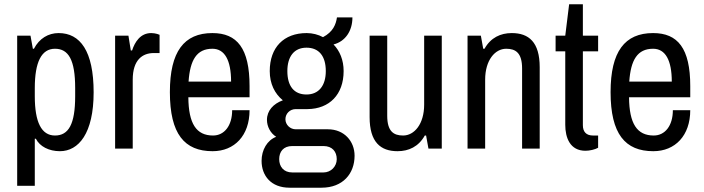

<svg xmlns="http://www.w3.org/2000/svg" viewBox="-20 -692 3277 894"><path d="M253 -538C205 -538 163 -513 138 -465H133L122 -526H60V173H142V-46H147C165 -10 208 12 259 12C346 12 416 -71 416 -262C416 -455 353 -538 253 -538ZM236 -465C299 -465 330 -413 330 -282V-244C330 -113 299 -61 236 -61C173 -61 142 -123 142 -244V-282C142 -403 173 -465 236 -465Z M684 -538C634 -538 608 -497 595 -457H589L578 -526H516V0H598V-321C598 -414 644 -445 696 -445H723V-530C723 -530 706 -538 684 -538Z M969 -538C837 -538 771 -452 771 -263C771 -68 839 12 970 12C1072 12 1142 -61 1142 -179H1061C1061 -106 1024 -61 972 -61C894 -61 858 -116 857 -239H1142V-291C1142 -467 1084 -538 969 -538ZM969 -465C1026 -465 1056 -412 1056 -312H858C865 -413 896 -465 969 -465Z M1621 -611H1549C1544 -578 1531 -544 1484 -519C1462 -531 1435 -538 1408 -538C1301 -538 1236 -471 1236 -361C1236 -302 1259 -256 1297 -225C1253 -209 1223 -177 1223 -134C1223 -103 1239 -72 1266 -55C1224 -39 1198 6 1198 57C1198 126 1242 182 1328 182H1477C1577 182 1631 116 1631 33C1631 -34 1583 -90 1507 -90H1357C1331 -90 1309 -111 1309 -137C1309 -163 1330 -184 1357 -184H1412C1514 -185 1580 -252 1580 -361C1580 -413 1562 -455 1533 -485C1588 -499 1621 -548 1621 -611ZM1407 -470C1465 -470 1497 -431 1497 -361C1497 -294 1465 -252 1407 -252C1349 -252 1318 -291 1318 -361C1318 -428 1349 -470 1407 -470ZM1341 -12H1486C1528 -12 1548 15 1548 49C1548 83 1521 111 1486 111H1341C1300 111 1280 83 1280 49C1280 15 1299 -12 1341 -12Z M2037 0V-526H1955V-205C1955 -114 1909 -61 1857 -61C1813 -61 1783 -80 1783 -153V-526H1701V-147C1701 -30 1752 12 1831 12C1883 12 1929 -9 1958 -61H1964L1975 0Z M2363 -538C2311 -538 2265 -517 2236 -465H2230L2219 -526H2157V0H2239V-321C2239 -412 2285 -465 2337 -465C2381 -465 2411 -446 2411 -373V0H2493V-379C2493 -496 2442 -538 2363 -538Z M2694 -526V-672H2630L2612 -526H2567V-453H2612V-111C2612 -51 2634 10 2706 10C2726 10 2751 4 2765 -4V-61H2741C2710 -61 2694 -78 2694 -109V-453H2765V-526Z M3021 -538C2889 -538 2823 -452 2823 -263C2823 -68 2891 12 3022 12C3124 12 3194 -61 3194 -179H3113C3113 -106 3076 -61 3024 -61C2946 -61 2910 -116 2909 -239H3194V-291C3194 -467 3136 -538 3021 -538ZM3021 -465C3078 -465 3108 -412 3108 -312H2910C2917 -413 2948 -465 3021 -465Z"/></svg>

Font: Archivo Narrow
Style: Regular
Weight: 400
Designer: Hector Gatti
Foundry: Omnibus-Type
Version: Version 1.003;PS 001.003;hotconv 1.0.70;makeotf.lib2.5.58329